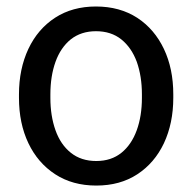

<svg xmlns="http://www.w3.org/2000/svg" viewBox="-20 -558 589 588"><path d="M274.9 10.3Q202.1 10.3 148.9 -24.4Q95.7 -59.1 66.9 -119.6Q38.1 -180.2 38.1 -258.3V-269Q38.1 -346.7 66.9 -408.2Q95.7 -469.2 148.7 -503.7Q201.7 -538.1 273.9 -538.1Q346.7 -538.1 400.4 -503.4Q453.1 -468.8 481.9 -408.2Q510.7 -347.7 510.7 -269V-258.3Q510.7 -180.7 481.9 -119.1Q453.1 -58.6 400.4 -24.2Q347.7 10.3 274.9 10.3ZM274.9 -64.9Q320.8 -64.9 352.1 -90.3Q382.8 -115.2 398.7 -158.9Q414.6 -202.6 414.6 -258.3V-269Q414.6 -324.2 398.9 -368.7Q382.8 -412.1 351.6 -437.3Q320.3 -462.4 273.9 -462.4Q228.5 -462.4 196.8 -437.5Q165.5 -412.1 149.9 -368.4Q134.3 -324.7 134.3 -269V-258.3Q134.3 -203.1 149.9 -159.2Q165.5 -115.2 197 -90.1Q228.5 -64.9 274.9 -64.9Z"/></svg>

Font: Suwannaphum
Style: Regular
Weight: 400
Designer: Danh Hong
Version: Version 8.002; ttfautohint (v1.8.3)